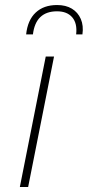

<svg xmlns="http://www.w3.org/2000/svg" viewBox="-20 -744 350 764"><path d="M59 0 162 -519H195L92 0ZM84 -607Q90 -664 122 -694Q154 -724 207 -724Q242 -724 266 -709.5Q290 -695 301.5 -668.5Q313 -642 308 -607H283Q288 -651 267.5 -675Q247 -699 207 -699Q122 -699 111 -607Z"/></svg>

Font: Montserrat Thin ExtraLight
Style: Italic
Weight: 250
Italic angle: -11.3°
Version: Version 9.000